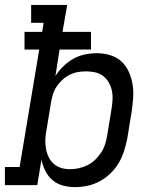

<svg xmlns="http://www.w3.org/2000/svg" viewBox="-30 -755 650 783"><path d="M276 8Q250 8 226 1.5Q202 -5 184 -20.5Q166 -36 155 -58Q144 -80 139 -104L122 0H-10V-74H50L130 -553H70V-625H142L148 -662H97V-735H244L225 -625H341V-553H213L196 -445Q209 -466 228 -484.5Q247 -503 269.5 -515.5Q292 -528 316.5 -533Q341 -538 365 -538Q365 -538 365 -538Q365 -538 366 -538Q393 -538 419.5 -530Q446 -522 465 -504.5Q484 -487 495 -462.5Q506 -438 510.5 -411.5Q515 -385 513 -356.5Q511 -328 507 -300L489 -190Q484 -165 476 -139.5Q468 -114 454.5 -91Q441 -68 421 -48.5Q401 -29 377 -16Q353 -3 327.5 2.5Q302 8 276 8ZM256 -65Q273 -65 291.5 -69Q310 -73 327 -81.5Q344 -90 358 -103.5Q372 -117 382.5 -133Q393 -149 398.5 -166.5Q404 -184 407 -202L425 -312Q428 -331 429 -350Q430 -369 426 -386.5Q422 -404 413 -419.5Q404 -435 390 -445.5Q376 -456 358 -460Q340 -464 321 -464Q304 -464 287 -461Q270 -458 254 -450Q238 -442 224.5 -429.5Q211 -417 201 -402Q191 -387 186 -370.5Q181 -354 178 -337L160 -227Q156 -208 155 -189Q154 -170 157 -151.5Q160 -133 167.5 -116.5Q175 -100 188 -88Q201 -76 218.5 -70.5Q236 -65 256 -65Z"/></svg>

Font: Iosevka Curly Slab Extended
Style: Italic
Weight: 400
Width: 7
Italic angle: -9°
Monospace: yes
Designer: Belleve Invis
Foundry: Belleve Invis
Version: Version 11.1.0; ttfautohint (v1.8.3)